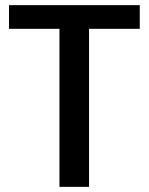

<svg xmlns="http://www.w3.org/2000/svg" viewBox="-20 -726 579 746"><path d="M326 0H211V-614H15V-706H523V-614H326Z"/></svg>

Font: Ulagadi Sans Medium
Style: Regular
Weight: 500
Designer: Ninad Kale (Devanagari), Jonny Pinhorn (Latin)
Foundry: Indian Type Foundry
Version: Version 3.01;March 29, 2020;FontCreator 12.0.0.2522 64-bit; 